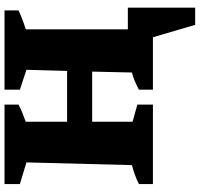

<svg xmlns="http://www.w3.org/2000/svg" viewBox="-37 -660 884 850"><g transform="rotate(-90 405.0 -235.0)"><path d="M15 0V-62Q55 -82 99 -93L111 -560L15 -589V-657H367V-595Q350 -586 330.5 -578Q311 -570 291 -563V-380H516L521 -560L433 -589V-657H784V-595Q765 -586 744 -578Q723 -570 700 -563V-111H796V187H720L665 0H433V-62Q452 -72 470.5 -80Q489 -88 509 -93L513 -269H291V-90L367 -69V0Z"/></g></svg>

Font: Piazzolla ExtraBold
Style: Regular
Weight: 800
Designer: Juan Pablo del Peral
Foundry: Huerta Tipografica
Version: Version 1.330